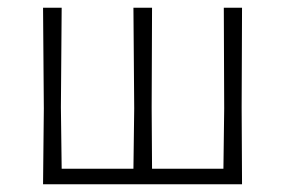

<svg xmlns="http://www.w3.org/2000/svg" viewBox="-20 -475 735 495"><path d="M91 0 93 -195 91 -455H139L137 -198L139 -40H324L326 -195L324 -455H372L371 -198L372 -40H556L558 -195L557 -455H604L603 -198L604 0Z"/></svg>

Font: Alegreya Sans Light
Style: Regular
Weight: 300
Designer: Juan Pablo del Peral
Foundry: Huerta Tipografica
Version: Version 2.007